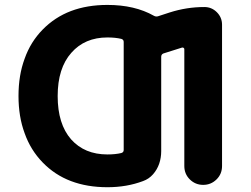

<svg xmlns="http://www.w3.org/2000/svg" viewBox="-20 -785 1040 795"><path d="M424.8 -9.8Q340.8 -9.8 273.9 -35.2Q207 -60.5 156.7 -112.3Q106.4 -164.1 82 -233.4Q56.6 -301.8 56.6 -387.7Q56.6 -473.6 82 -542Q106.4 -611.3 156.7 -662.6Q207 -713.9 273.9 -739.3Q340.8 -764.6 424.8 -764.6Q538.1 -764.6 617.2 -719.7Q626 -714.8 634.8 -717.8L682.6 -733.4Q752.9 -755.9 826.2 -755.9Q856.4 -755.9 877.9 -734.4Q899.4 -712.9 899.4 -682.6V-97.7Q899.4 -64.5 876.5 -42Q853.5 -19.5 821.3 -19.5Q789.1 -19.5 766.1 -42Q743.2 -64.5 743.2 -97.7V-581.1Q743.2 -585 740.2 -586.9Q737.3 -588.9 733.4 -587.9L656.2 -563.5Q647.5 -559.6 647.5 -549.8V-159.2Q647.5 -131.8 639.2 -107.4Q630.9 -83 613.8 -63.5Q596.7 -43.9 572.3 -35.2Q504.9 -9.8 424.8 -9.8ZM424.8 -629.9Q331.1 -629.9 275.4 -566.4Q218.8 -502.9 218.8 -387.2Q218.8 -271.5 274.4 -208Q330.1 -145.5 424.8 -145.5Q458 -145.5 482.4 -151.4Q492.2 -154.3 492.2 -164.1V-611.3Q492.2 -621.1 482.4 -624Q458 -629.9 424.8 -629.9Z"/></svg>

Font: Rounded-X Mgen+ 1mn bold
Style: Bold
Weight: 700
Designer: [Source Han Sans]
Ryoko NISHIZUKA  (kana & ideographs); Paul D. Hunt (Latin, Greek & Cyrillic); Wenlong ZHANG  (bopomofo
Version: Version 1.059.20150602